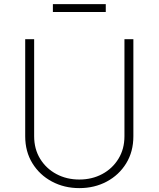

<svg xmlns="http://www.w3.org/2000/svg" viewBox="-20 -922 787 953"><path d="M597.7 -727.3H642V-245.7Q642 -169.4 606.4 -111.3Q570.7 -53.3 509.9 -20.8Q449.2 11.7 373.6 11.7Q298.7 11.7 237.6 -21Q176.5 -53.6 140.8 -111.7Q105.1 -169.7 105.1 -245.7V-727.3H149.5V-245.7Q149.5 -182.2 179.3 -133.7Q209.2 -85.2 259.9 -58.1Q310.7 -30.9 373.6 -30.9Q436.8 -30.9 487.4 -58.1Q538 -85.2 567.8 -133.7Q597.7 -182.2 597.7 -245.7ZM505 -901.6V-862.6H242.5V-901.6Z"/></svg>

Font: Inter UI Extra Light
Style: Regular
Weight: 200
Designer: Rasmus Andersson
Foundry: rsms
Version: 3.2;8d6f07862